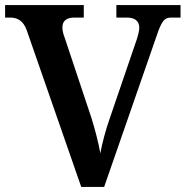

<svg xmlns="http://www.w3.org/2000/svg" viewBox="-20 -734 729 754"><path d="M85 -615 299 0H389L594 -590C615 -653 626 -665 652 -665H689V-714H437V-665H478C509 -665 527 -652 527 -625C527 -614 522 -594 517 -579L411 -269C395 -224 381 -171 374 -132C367 -173 352 -230 339 -271L234 -586C229 -598 225 -614 225 -626C225 -655 245 -665 272 -665H309V-714H0V-665H19C46 -665 71 -655 85 -615Z"/></svg>

Font: Noto Serif Tamil SemiBold
Style: Regular
Weight: 600
Designer: Indian Type Foundry, Tom Grace, and the Monotype Design Team
Foundry: Monotype Imaging Inc.
Version: Version 2.004